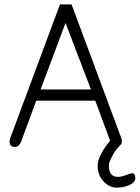

<svg xmlns="http://www.w3.org/2000/svg" viewBox="-20 -651 634 871"><path d="M277.3 -546.9 164.1 -245.1H392.6ZM48.8 15.6Q23.4 15.6 23.4 -8.8Q23.4 -15.6 26.4 -24.4L252 -630.9H304.7L530.3 -24.4Q533.2 -15.6 533.2 -7.3Q533.2 1 518.1 15.6Q502.9 30.3 488.3 58.6Q473.6 86.9 473.6 98.6Q473.6 151.4 514.6 151.4Q530.3 151.4 551.8 143.1Q573.2 134.8 579.1 134.8Q593.8 134.8 593.8 155.8Q593.8 176.8 567.4 188.5Q541 200.2 508.8 200.2Q476.6 200.2 449.7 171.9Q422.9 143.6 422.9 100.1Q422.9 56.6 479.5 -12.7L412.1 -194.3H144.5L75.2 -6.8Q65.4 15.6 48.8 15.6Z"/></svg>

Font: Jura
Style: Book
Weight: 400
Version: Version 2.5